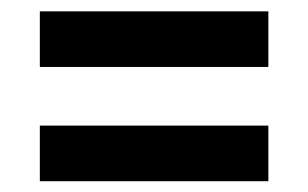

<svg xmlns="http://www.w3.org/2000/svg" viewBox="-20 -484 557 347"><path d="M52 -156.5V-257H465V-156.5ZM52 -363V-463.5H465V-363Z"/></svg>

Font: Anek Gujarati Medium SemiBold
Style: Regular
Weight: 600
Version: Version 1.003